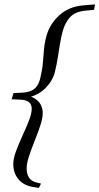

<svg xmlns="http://www.w3.org/2000/svg" viewBox="-20 -738 460 890"><path d="M34 -278 42.5 -306.5 84 -308.5Q107.5 -310 124 -317Q140.5 -324 151.2 -339Q162 -354 167.5 -379Q176.5 -417.5 179 -450Q181.5 -482.5 184.2 -512.2Q187 -542 196 -573.5Q211 -627.5 255.8 -668Q300.5 -708.5 370 -713.5L420.5 -717.5L416 -692.5L375 -688.5Q328 -684 304.2 -657.8Q280.5 -631.5 270 -591Q262.5 -563 257.8 -533.2Q253 -503.5 248 -471.5Q243 -439.5 234.5 -404.5Q224.5 -364.5 192.2 -331Q160 -297.5 108 -285.5L111 -294Q134.5 -287.5 149.2 -275.8Q164 -264 171 -248.2Q178 -232.5 178 -214.5Q178 -190 166.8 -156Q155.5 -122 140.8 -85.2Q126 -48.5 114.8 -14.8Q103.5 19 103.5 43Q103.5 68.5 114.5 85.5Q125.5 102.5 151.5 108.5L170 113L160.5 133L134 129Q88.5 121.5 65 92.2Q41.5 63 41.5 23Q41.5 -3.5 54.5 -38Q67.5 -72.5 84.2 -109Q101 -145.5 114 -178.5Q127 -211.5 127 -234.5Q127 -254 114.2 -264.5Q101.5 -275 75.5 -276Z"/></svg>

Font: Newsreader 36pt
Style: Italic
Weight: 400
Italic angle: -17°
Designer: Hugues Gentile
Foundry: Production Type
Version: Version 1.003